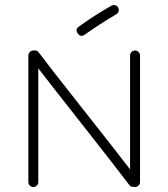

<svg xmlns="http://www.w3.org/2000/svg" viewBox="-20 -743 677 772"><path d="M94 -11V-520Q94 -528 100 -534Q106 -540 114 -540H117Q128 -542 136 -532Q173 -482 310 -308.5Q447 -135 503 -62V-520Q503 -528 509 -534Q515 -540 523 -540Q531 -540 537 -534Q543 -528 543 -520V-11Q543 -3 537 3Q531 9 523 9Q520 9 518 8Q506 10 500 1Q444 -73 307 -247Q170 -421 134 -468V-11Q134 -3 128 3Q122 9 114 9Q106 9 100 3Q94 -3 94 -11ZM321 -604Q305 -592 293 -608Q281 -624 297 -636Q359 -681 428 -720Q435 -724 443 -722Q451 -720 455 -713Q459 -706 457 -698Q455 -690 448 -686Q382 -647 321 -604Z"/></svg>

Font: Hoogli Light
Style: Regular
Weight: 300
Designer: Anand Singh Naorem
Foundry: Brand New Type
Version: Version 1.00 b007